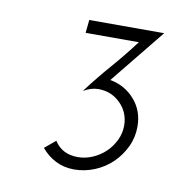

<svg xmlns="http://www.w3.org/2000/svg" viewBox="-49 -749 389 419"><g transform="rotate(10 145.0 -539.5)"><path d="M130 -548Q154 -580 181 -611Q208 -642 232 -674H114L117 -703H283L185 -582Q218 -576 239.5 -551.5Q261 -527 261 -492Q261 -468 251 -447Q241 -426 224.5 -410Q208 -394 186 -385Q164 -376 141 -376Q118 -376 99.5 -385.5Q81 -395 68 -411L92 -431Q109 -404 144 -404Q161 -404 177 -411Q193 -418 205 -429.5Q217 -441 224.5 -456.5Q232 -472 232 -489Q232 -518 212 -538Q192 -558 163 -558Q147 -558 130 -548Z"/></g></svg>

Font: Josefin Sans
Style: Italic
Weight: 400
Italic angle: -7.5°
Designer: Santiago Orozco
Foundry: Typemade